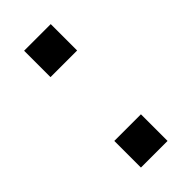

<svg xmlns="http://www.w3.org/2000/svg" viewBox="-166 -526 566 566"><g transform="rotate(-45 116.5 -243.5)"><path d="M61 -377V-487H172V-377ZM61 0V-111H172V0Z"/></g></svg>

Font: Nunito Sans 12pt Medium
Style: Regular
Weight: 500
Designer: Vernon Adams
Foundry: Vernon Adams
Version: Version 3.101;gftools[0.9.27]